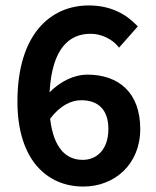

<svg xmlns="http://www.w3.org/2000/svg" viewBox="-20 -673 573 705"><path d="M164 -237C201 -286 242 -305 278 -305C341 -305 378 -270 378 -199C378 -125 336 -86 284 -86C223 -86 177 -128 164 -237ZM483 -579C444 -620 388 -653 306 -653C166 -653 44 -548 44 -300C44 -87 152 12 286 12C402 12 495 -71 495 -199C495 -333 416 -399 300 -399C254 -399 202 -375 162 -334C171 -497 235 -549 313 -549C351 -549 391 -530 413 -503L417 -498L486 -576Z"/></svg>

Font: Falling Sky
Style: Med
Weight: 500
Designer: Paul D. Hunt
Foundry: Adobe Systems Incorporated
Version: Version 1.02